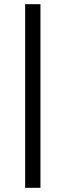

<svg xmlns="http://www.w3.org/2000/svg" viewBox="-20 -800 313 916"><path d="M173 -780V96H100V-780Z"/></svg>

Font: MedMera Sans
Style: Regular
Weight: 400
Designer: Kasper Nordkvist
Foundry: UNCUT.wtf
Version: Version 1.300